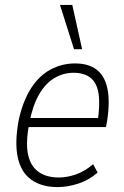

<svg xmlns="http://www.w3.org/2000/svg" viewBox="-20 -753 505 781"><path d="M214 8Q150 8 108 -21.5Q66 -51 52.5 -111.5Q39 -172 56 -264Q73 -342 106 -393.5Q139 -445 185.5 -470Q232 -495 285 -495Q339 -495 372 -470.5Q405 -446 416.5 -394.5Q428 -343 416 -263L411 -236H82L88 -273H395L377 -257Q388 -331 380.5 -374.5Q373 -418 347 -437.5Q321 -457 279 -457Q238 -457 201.5 -435.5Q165 -414 139 -369Q113 -324 100 -256L97 -240Q84 -166 95 -120.5Q106 -75 138 -53Q170 -31 219 -31Q252 -31 287.5 -43Q323 -55 359 -85L377 -51Q343 -21 299.5 -6.5Q256 8 214 8ZM281 -553 224 -733H274L314 -553Z"/></svg>

Font: Nunito Sans 10pt Condensed ExtraLight
Style: Italic
Weight: 250
Width: 3
Italic angle: -9°
Designer: Vernon Adams
Foundry: Vernon Adams
Version: Version 3.101;gftools[0.9.27]